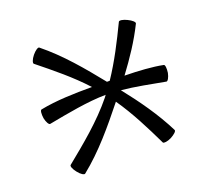

<svg xmlns="http://www.w3.org/2000/svg" viewBox="-106 -690 907 847"><g transform="rotate(-20 347.0 -267.0)"><path d="M87 -230C177 -247 275 -266 361 -267C358 -263 356 -260 353 -256C283 -170 196 -99 110 -29C105 -25 111 -9 124 7C137 24 152 33 157 29C247 -43 321 -133 393 -223C445 -148 486 -66 526 17C529 22 547 20 565 11C584 1 597 -11 594 -17C550 -105 492 -186 431 -263C494 -257 568 -242 633 -230C639 -229 648 -244 652 -264C655 -285 653 -302 647 -303C597 -313 533 -317 468 -318C515 -381 559 -446 594 -517C597 -523 584 -535 565 -544C547 -553 529 -556 526 -550C488 -471 448 -392 399 -319C395 -319 390 -319 386 -319C316 -406 244 -493 157 -563C152 -567 137 -557 124 -541C111 -525 105 -508 110 -504C182 -446 254 -388 316 -320C233 -320 148 -318 73 -303C67 -302 65 -285 68 -264C72 -244 81 -229 87 -230Z"/></g></svg>

Font: Nupuram Light
Style: Regular
Weight: 300
Designer: Santhosh Thottingal (santhosh.thottingal@gmail.com)
Foundry: SMC
Version: Version 1.000